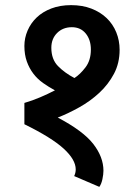

<svg xmlns="http://www.w3.org/2000/svg" viewBox="-20 -666 526 748"><path d="M275 -6Q275 -44 228 -87Q181 -130 75 -182V-265Q106 -274 136.5 -287Q167 -300 194 -314Q170 -327 148 -342.5Q126 -358 110 -379Q94 -400 84.5 -426.5Q75 -453 75 -487Q75 -518 87.5 -547Q100 -576 123 -598Q146 -620 180 -633Q214 -646 257 -646Q301 -646 336 -632.5Q371 -619 395.5 -595.5Q420 -572 433 -540Q446 -508 446 -472Q446 -420 424 -378.5Q402 -337 367 -304.5Q332 -272 289 -248Q246 -224 205 -208Q304 -156 343.5 -105Q383 -54 383 -1Q383 13 379 32Q375 51 367 62L269 20Q275 7 275 -6ZM180 -480Q180 -435 206 -408.5Q232 -382 270 -362Q292 -376 313 -403.5Q334 -431 334 -473Q334 -511 314 -535.5Q294 -560 260 -560Q225 -560 202.5 -537.5Q180 -515 180 -480Z"/></svg>

Font: Ek Mukta SemiBold
Style: Regular
Weight: 600
Designer: Girish Dalvi and Yashodeep Gholap
Foundry: Ek Type
Version: Version 2.538;PS 1.002;hotconv 16.6.51;makeotf.lib2.5.65220;